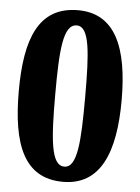

<svg xmlns="http://www.w3.org/2000/svg" viewBox="-53 -766 598 818"><g transform="rotate(5 246.5 -357.0)"><path d="M247 10C407 10 466 -134 466 -358C466 -584 407 -724 248 -724C79 -724 26 -582 26 -359C26 -133 79 10 247 10ZM247 -55C190 -55 182 -167 182 -358C182 -549 190 -659 248 -659C303 -659 310 -549 310 -358C310 -167 303 -55 247 -55Z"/></g></svg>

Font: Noto Serif Myanmar Condensed ExtraBold
Style: Regular
Weight: 800
Width: 3
Designer: Ben Mitchell and the Monotype Design Team
Foundry: Monotype Imaging Inc.
Version: Version 2.106